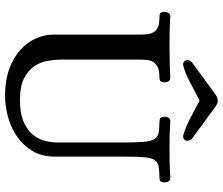

<svg xmlns="http://www.w3.org/2000/svg" viewBox="-81 -781 882 760"><g transform="rotate(90 360.0 -401.0)"><path d="M600 -178Q600 -125 577 -87.5Q554 -50 518.5 -26Q483 -2 440.5 9Q398 20 359 20Q299 20 253.5 3.5Q208 -13 178 -40Q148 -67 132.5 -101.5Q117 -136 117 -173V-514Q117 -528 115.5 -542Q114 -556 108 -567Q102 -578 89 -584.5Q76 -591 52 -591Q41 -591 34.5 -593Q28 -595 27 -612Q27 -620 31 -627Q35 -634 45 -634Q77 -632 105 -631.5Q133 -631 163 -631Q223 -631 288 -634Q298 -634 302 -627Q306 -620 306 -612Q305 -597 300 -594Q295 -591 286 -591Q260 -591 246.5 -584.5Q233 -578 226 -567.5Q219 -557 217.5 -543Q216 -529 216 -514V-202Q216 -176 221 -147.5Q226 -119 242.5 -95Q259 -71 290.5 -55Q322 -39 375 -39Q426 -39 458.5 -52Q491 -65 510 -86.5Q529 -108 536.5 -134.5Q544 -161 544 -188V-451Q544 -500 541.5 -528Q539 -556 531 -570Q523 -584 507.5 -587.5Q492 -591 467 -591Q457 -591 450 -593Q443 -595 442 -612Q442 -620 446 -627Q450 -634 460 -634Q492 -632 517 -631.5Q542 -631 572 -631Q602 -631 627 -631.5Q652 -632 684 -634Q694 -634 698 -627Q702 -620 702 -612Q701 -597 696 -594Q691 -591 682 -591Q655 -591 638.5 -588Q622 -585 613.5 -572Q605 -559 602.5 -532Q600 -505 600 -457ZM354 -813Q367 -822 378 -822Q390 -822 402 -813L529 -720Q537 -713 537 -702Q537 -695 533 -690Q529 -685 521 -685H518Q486 -693 449.5 -712.5Q413 -732 378 -750Q343 -732 306.5 -712.5Q270 -693 238 -685H235Q227 -685 222.5 -690Q218 -695 218 -702Q218 -712 227 -720Z"/></g></svg>

Font: Alice
Style: Regular
Weight: 400
Designer: Cyreal (www.cyreal.org)
Foundry: Cyreal (www.cyreal.org)
Version: Version 1.010